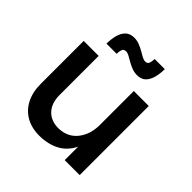

<svg xmlns="http://www.w3.org/2000/svg" viewBox="-195 -888 1043 1043"><g transform="rotate(45 326.5 -367.0)"><path d="M183 -231Q183 -169 216 -133.5Q249 -98 307 -98Q376 -100 414.5 -149Q453 -198 453 -270H484Q484 -172 457 -112Q430 -52 380.5 -24.5Q331 3 263 4Q202 4 158.5 -21Q115 -46 91.5 -92Q68 -138 68 -201V-531H183ZM453 -531H568V0H453ZM488 -734Q488 -701 480.5 -671Q473 -641 455 -622.5Q437 -604 404 -604Q383 -604 363.5 -611.5Q344 -619 327 -629Q310 -639 296 -646.5Q282 -654 271 -654Q254 -654 249 -640.5Q244 -627 244 -608H166Q166 -642 173.5 -671.5Q181 -701 199.5 -719.5Q218 -738 250 -738Q271 -738 290.5 -730.5Q310 -723 327 -713Q344 -703 358 -695.5Q372 -688 383 -688Q400 -688 405 -701.5Q410 -715 410 -734Z"/></g></svg>

Font: Alexandria
Style: Regular
Weight: 400
Designer: Mohamed Gaber
Foundry: Kief Type Foundry
Version: Version 5.100